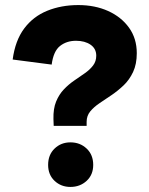

<svg xmlns="http://www.w3.org/2000/svg" viewBox="-20 -724 590 758"><path d="M192 -227 191 -254Q190 -295 201.5 -323Q213 -351 232 -371Q251 -391 273 -406Q295 -421 315 -435Q335 -449 347.5 -465.5Q360 -482 360 -504Q360 -532 337.5 -547.5Q315 -563 280 -563Q243 -563 217 -542.5Q191 -522 184 -469L30 -489Q40 -564 75.5 -611.5Q111 -659 166.5 -681.5Q222 -704 289 -704Q355 -704 407 -680.5Q459 -657 489.5 -614.5Q520 -572 520 -514Q520 -471 505.5 -440Q491 -409 468.5 -387.5Q446 -366 421 -349Q396 -332 373.5 -317Q351 -302 336.5 -284.5Q322 -267 322 -243V-227ZM258 14Q221 14 195.5 -10Q170 -34 170 -73Q170 -113 195.5 -137.5Q221 -162 258 -162Q296 -162 322 -137.5Q348 -113 348 -73Q348 -34 322 -10Q296 14 258 14Z"/></svg>

Font: Radio Canada Big
Style: Bold
Weight: 700
Designer: Étienne Aubert Bonn
Foundry: Coppers and Brasses
Version: Version 1.001